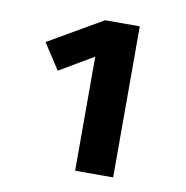

<svg xmlns="http://www.w3.org/2000/svg" viewBox="-59 -857 550 567"><g transform="rotate(10 216.0 -573.5)"><path d="M316 -800H212L50 -706L100 -629L202 -689V-347H316Z"/></g></svg>

Font: Glow Sans TC Normal
Style: Bold
Weight: 700
Designer: Ryoko NISHIZUKA (kana, bopomofo & ideographs); Paul D. Hunt (Latin, Greek & Cyrillic); Sandoll Communications, Soo-young
Version: Version 0.93